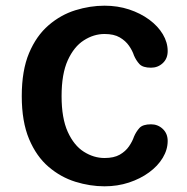

<svg xmlns="http://www.w3.org/2000/svg" viewBox="-20 -645 659 675"><path d="M347.5 10Q296.5 10 245 -6Q193.5 -22 150.8 -58.5Q108 -95 82.2 -156.2Q56.5 -217.5 56.5 -307Q56.5 -397.5 82.2 -458.5Q108 -519.5 150.8 -556.2Q193.5 -593 245 -609Q296.5 -625 347.5 -625Q393.5 -625 433.8 -611.8Q474 -598.5 504.8 -575.8Q535.5 -553 552.5 -524.5Q569.5 -496 569.5 -465.5Q569.5 -439 552.2 -423Q535 -407 511 -407Q482 -407 470.2 -419.8Q458.5 -432.5 451 -450Q445.5 -467 433.5 -484.2Q421.5 -501.5 401 -513.5Q380.5 -525.5 347.5 -525.5Q309.5 -525.5 274.8 -503.2Q240 -481 218.2 -433Q196.5 -385 196.5 -307Q196.5 -229.5 218.2 -181.5Q240 -133.5 274.8 -111.5Q309.5 -89.5 347.5 -89.5Q380.5 -89.5 401 -101.2Q421.5 -113 433.5 -130.5Q445.5 -148 451 -164.5Q458.5 -182 470.2 -195Q482 -208 511 -208Q535 -208 552.2 -191.8Q569.5 -175.5 569.5 -149.5Q569.5 -119 552.2 -90.2Q535 -61.5 504.2 -39Q473.5 -16.5 433.2 -3.2Q393 10 347.5 10Z"/></svg>

Font: Sono ExtraLight Monospace SemiBold
Style: Regular
Weight: 600
Version: Version 2.112